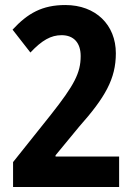

<svg xmlns="http://www.w3.org/2000/svg" viewBox="-20 -744 540 764"><path d="M454 0V-121H201V-126L295 -240C398 -356 441 -430 441 -532C441 -645 361 -724 240 -724C148 -724 90 -691 30 -626L101 -535C147 -584 183 -604 225 -604C274 -604 301 -573 301 -521C301 -454 276 -406 182 -287L32 -99V0Z"/></svg>

Font: Noto Sans Arabic UI Cn
Style: Bold
Weight: 700
Width: 3
Designer: Monotype Design Team, Nadine Chahine and Nizar Qandah
Foundry: Monotype Imaging Inc.
Version: Version 2.010